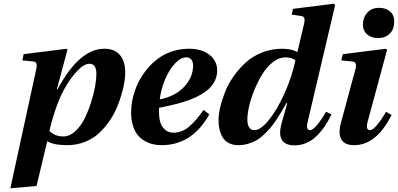

<svg xmlns="http://www.w3.org/2000/svg" viewBox="-20 -762 2123 1024"><path d="M243.2 -64Q272.9 -34.2 317.9 -34.2Q350.6 -34.2 380.1 -60.8Q409.7 -87.4 429.9 -127.4Q450.2 -167.5 465.1 -214.1Q480 -260.7 487.1 -300.8Q494.1 -340.8 494.1 -367.2Q494.1 -421.9 457 -421.9Q428.7 -421.9 392.1 -383.8Q355.5 -345.7 320.8 -283.2Q296.4 -238.8 275.4 -176.3Q254.4 -113.8 243.2 -64ZM35.2 242.2 172.9 -391.1Q177.7 -410.6 174.8 -421.6Q171.9 -432.6 158.2 -434.1L99.1 -439.9L106 -473.1L335 -502L339.8 -497.1L283.2 -286.1H287.1Q403.3 -502 536.1 -502Q591.8 -502 619.9 -468.3Q647.9 -434.6 647.9 -374Q647.9 -353.5 643.6 -325Q639.2 -296.4 628.4 -259.3Q617.7 -222.2 601.8 -185.1Q585.9 -147.9 560.5 -112.1Q535.2 -76.2 504.6 -48.8Q474.1 -21.5 431.2 -4.6Q388.2 12.2 338.9 12.2Q266.6 12.2 231.9 -8.8L174.8 230Z M832 -231.9Q915.5 -248.5 962.6 -299.6Q1009.8 -350.6 1009.8 -412.1Q1009.8 -433.1 1000.2 -444.6Q990.7 -456.1 973.1 -456.1Q944.3 -456.1 914.1 -424.3Q883.8 -392.6 861.3 -340.6Q838.9 -288.6 832 -231.9ZM679.2 -161.1Q679.2 -220.2 699.7 -279.3Q720.2 -338.4 759.8 -388.2Q850.6 -502 989.7 -502Q1054.7 -502 1096.4 -470.2Q1138.2 -438.5 1138.2 -386.2Q1138.2 -329.1 1091.8 -286.1Q1057.1 -255.4 996.1 -231.4Q935.1 -207.5 828.1 -187V-163.1Q828.1 -133.8 834.7 -110.6Q841.3 -87.4 859.6 -70.8Q877.9 -54.2 905.8 -54.2Q948.2 -54.2 985.6 -84.2Q1022.9 -114.3 1065.9 -175.8L1096.2 -151.9Q1004.9 12.2 841.8 12.2Q818.8 12.2 797.4 7.6Q775.9 2.9 753.7 -9.3Q731.4 -21.5 715.6 -40.3Q699.7 -59.1 689.5 -90.1Q679.2 -121.1 679.2 -161.1Z M1299.3 -126Q1299.3 -67.9 1337.4 -67.9Q1370.1 -67.9 1414.1 -122.1Q1458 -176.3 1497.1 -263.2Q1536.1 -350.1 1555.7 -439.9Q1535.6 -456.1 1502.4 -456.1Q1468.3 -456.1 1435.8 -430.9Q1403.3 -405.8 1379.4 -366.9Q1355.5 -328.1 1336.9 -283Q1318.4 -237.8 1308.8 -196.3Q1299.3 -154.8 1299.3 -126ZM1145.5 -120.1Q1145.5 -150.9 1154.3 -189.5Q1163.1 -228 1180.4 -271.5Q1197.8 -314.9 1226.3 -355.5Q1254.9 -396 1291 -429Q1327.1 -461.9 1377.4 -481.9Q1427.7 -502 1484.4 -502Q1535.6 -502 1564.5 -484.9L1566.4 -485.8L1601.6 -634.8Q1606.4 -654.8 1603 -664.8Q1599.6 -674.8 1586.4 -676.8L1535.6 -684.1L1542.5 -714.8L1760.7 -742.2L1767.6 -735.8L1621.6 -115.2Q1609.4 -67.9 1633.3 -67.9Q1648.4 -67.9 1672.9 -97.7Q1697.3 -127.4 1718.8 -166L1747.6 -151.9Q1731.4 -117.2 1712.4 -89.1Q1693.4 -61 1669.2 -37.1Q1645 -13.2 1615 0Q1585 13.2 1551.8 13.2Q1450.2 13.2 1481.4 -103L1511.7 -210.9L1507.3 -211.9Q1491.2 -183.6 1481.7 -167.2Q1472.2 -150.9 1454.3 -123.8Q1436.5 -96.7 1422.6 -80.6Q1408.7 -64.5 1388.2 -44.7Q1367.7 -24.9 1348.1 -13.9Q1328.6 -2.9 1303.7 4.6Q1278.8 12.2 1252.4 12.2Q1222.2 12.2 1200.4 1Q1178.7 -10.3 1167.2 -30Q1155.8 -49.8 1150.6 -71.8Q1145.5 -93.8 1145.5 -120.1Z M1798.3 -106.9 1875.5 -392.1Q1880.9 -412.1 1877 -422.4Q1873 -432.6 1858.4 -434.1L1800.3 -439.9L1808.6 -473.1L2038.6 -502L2044.4 -496.1L1941.4 -115.2Q1928.7 -67.9 1952.6 -67.9Q1968.3 -67.9 1992.7 -97.4Q2017.1 -127 2038.6 -166L2068.4 -148.9Q1987.8 12.2 1868.7 12.2Q1818.4 12.2 1800.5 -18.3Q1782.7 -48.8 1798.3 -106.9ZM1915.5 -631.8Q1915.5 -667.5 1938.2 -693.8Q1960.9 -720.2 2002.4 -720.2Q2037.1 -720.2 2059.8 -701.2Q2082.5 -682.1 2082.5 -647Q2082.5 -606 2058.8 -582.5Q2035.2 -559.1 1996.6 -559.1Q1960.4 -559.1 1938 -578.9Q1915.5 -598.6 1915.5 -631.8Z"/></svg>

Font: Linguistics Pro
Style: Bold Italic
Weight: 700
Italic angle: -12°
Designer: Stefan Peev, Context Ltd
Foundry: Stefan Peev, Context Ltd
Version: Version 001.000